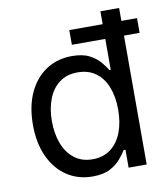

<svg xmlns="http://www.w3.org/2000/svg" viewBox="-83 -798 769 879"><g transform="rotate(-10 302.0 -358.5)"><path d="M277.8 11.2Q210 11.2 158.2 -23.2Q106.4 -57.6 77.4 -120.6Q48.3 -183.6 48.3 -269Q48.3 -354.5 77.4 -417.2Q106.4 -480 158.4 -514.2Q210.4 -548.3 278.3 -548.3Q328.1 -548.3 359.4 -532Q390.6 -515.6 408.7 -493.9Q426.8 -472.2 437 -455.1H442.9V-727.5H529.8V0H445.8V-83.5H437.5Q426.8 -65.9 408.2 -43.7Q389.6 -21.5 358.4 -5.1Q327.1 11.2 277.8 11.2ZM291 -66.4Q340.3 -66.4 374.8 -92.3Q409.2 -118.2 427 -164.1Q444.8 -210 444.8 -270Q444.8 -330.1 427.2 -375Q409.7 -419.9 375.2 -445.1Q340.8 -470.2 291 -470.2Q240.2 -470.2 205.8 -444.1Q171.4 -418 154.1 -372.8Q136.7 -327.6 136.7 -270Q136.7 -211.9 154.3 -165.8Q171.9 -119.6 206.5 -93Q241.2 -66.4 291 -66.4ZM287.6 -599.1V-667.5H602.5V-599.1Z"/></g></svg>

Font: Inter 17pt
Style: Regular
Weight: 400
Version: Version 4.001;git-66647c0bb